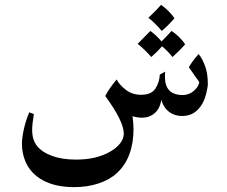

<svg xmlns="http://www.w3.org/2000/svg" viewBox="-20 -485 933 788"><path d="M833 -140Q833 -128 826 -99.5Q819 -71 803 -48Q775 -9 728 -9Q692 -9 668 -31Q655 -43 648.5 -58Q642 -73 642 -76Q636 -33 606 -14Q588 -2 563 -2Q545 -2 524 -8Q528 26 528 44Q528 102 511 148Q494 194 460 225Q430 253 384 268Q339 283 284 283Q208 283 156 255Q105 227 84 177Q70 143 70 105Q70 82 77.5 47Q85 12 100 -24L119 -17Q112 25 112 48Q112 89 132 114Q153 140 194 155Q235 170 292 170Q375 170 431 138Q458 123 473 103.5Q488 84 488 63Q488 13 412 -91Q427 -121 459 -159Q468 -139 495 -117.5Q522 -96 559 -96Q601 -96 617.5 -121Q634 -146 636 -179L658 -191Q657 -183 657 -169Q657 -95 730 -95Q756 -95 775.5 -112Q795 -129 798 -148L755 -209Q772 -238 795 -263Q809 -247 821 -216Q833 -185 833 -140ZM589 -412Q620 -441 641 -465Q656 -455 671.5 -439.5Q687 -424 696 -410Q672 -382 644 -358Q617 -390 589 -412ZM740 -303Q721 -281 688 -251Q669 -275 645 -295Q629 -276 601 -251Q575 -281 545 -305Q583 -343 597 -358Q619 -343 643 -315Q673 -345 684 -358Q700 -348 715.5 -332.5Q731 -317 740 -303Z"/></svg>

Font: Mirza
Style: Regular
Weight: 400
Designer: Arabic design by Kourosh Beigpour, Latin design by Eduardo Tunni, engineering by Lasse Fister
Version: Version 1.0010g